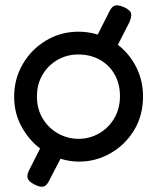

<svg xmlns="http://www.w3.org/2000/svg" viewBox="-20 -601 600 733"><path d="M111 103Q91 93 86 80.5Q81 68 92 47L133 -34Q89 -68 61.5 -119Q34 -170 34 -232Q34 -300 67 -356.5Q100 -413 156 -446.5Q212 -480 280 -480Q318 -480 353 -469L397 -556Q407 -577 419.5 -580Q432 -583 455 -573Q478 -562 480.5 -549.5Q483 -537 474 -516L430 -430Q474 -396 500 -345Q526 -294 526 -233Q526 -160 492 -104Q458 -48 402 -16Q346 16 282 16Q246 16 211 5L170 84Q160 107 147 111Q134 115 111 103ZM280 -71Q322 -71 358 -91.5Q394 -112 416 -149Q438 -186 438 -234Q438 -281 417.5 -317Q397 -353 361 -373Q325 -393 279 -393Q235 -393 199 -372Q163 -351 142 -315Q121 -279 121 -233Q121 -185 143 -148.5Q165 -112 201.5 -91.5Q238 -71 280 -71Z"/></svg>

Font: Fredoka
Style: Regular
Weight: 400
Designer: Ben Nathan
Foundry: Milena B. Brandão, Ben Nathan
Version: Version 2.001